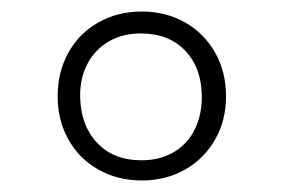

<svg xmlns="http://www.w3.org/2000/svg" viewBox="-20 -857 492 333"><path d="M226 -544Q184 -544 150.8 -562.8Q117.5 -581.5 98.8 -614.8Q80 -648 80 -690Q80 -732.5 98.8 -766Q117.5 -799.5 150.8 -818.2Q184 -837 226 -837Q267.5 -837 300.8 -818.2Q334 -799.5 353 -766Q372 -732.5 372 -690Q372 -648 353 -614.8Q334 -581.5 300.8 -562.8Q267.5 -544 226 -544ZM224 -799Q192.5 -799 168.5 -785Q144.5 -771 131.5 -746Q118.5 -721 119 -689Q120 -639.5 148.5 -609.2Q177 -579 225 -579Q257 -579 280.8 -592.8Q304.5 -606.5 317.2 -631.5Q330 -656.5 330 -689Q330 -738.5 301.5 -768.8Q273 -799 224 -799Z"/></svg>

Font: Public Sans VF
Style: Regular
Weight: 400
Designer: Pablo Impallari, Rodrigo Fuenzalida (Modified by Dan O. Williams and USWDS)
Version: Version 1.003